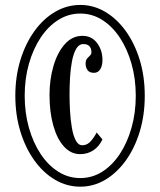

<svg xmlns="http://www.w3.org/2000/svg" viewBox="-20 -726 632 758"><path d="M297 11Q244 11 197.5 -16.2Q151 -43.5 115.8 -92.5Q80.5 -141.5 60.5 -206.8Q40.5 -272 40.5 -348Q40.5 -424 60.5 -489Q80.5 -554 115.8 -603Q151 -652 197.5 -679.2Q244 -706.5 297 -706.5Q349.5 -706.5 395.5 -679.2Q441.5 -652 476.8 -603Q512 -554 531.8 -489Q551.5 -424 551.5 -348Q551.5 -272 531.8 -206.8Q512 -141.5 476.8 -92.5Q441.5 -43.5 395.5 -16.2Q349.5 11 297 11ZM296 -117.5Q260 -117.5 232.8 -147.2Q205.5 -177 190.5 -230Q175.5 -283 175.5 -351.5Q175.5 -412 191 -465.2Q206.5 -518.5 235.8 -551.5Q265 -584.5 305.5 -584.5Q342 -584.5 363.2 -556.2Q384.5 -528 384.5 -489.5Q384.5 -466.5 375.8 -452.5Q367 -438.5 351 -438.5Q333.5 -438.5 325.8 -449Q318 -459.5 318 -474.5Q318 -488 323.8 -494.8Q329.5 -501.5 335.2 -506.8Q341 -512 341 -520Q341 -534 333.5 -543Q326 -552 309.5 -552Q291.5 -552 280.8 -533.2Q270 -514.5 264.2 -484.5Q258.5 -454.5 256.5 -420Q254.5 -385.5 254.5 -353Q254.5 -321.5 256.5 -286.8Q258.5 -252 263.8 -221.5Q269 -191 279 -171.8Q289 -152.5 305 -152.5Q325 -152.5 339.5 -169.8Q354 -187 361.5 -203L384.5 -175.5Q371 -147.5 348.5 -132.5Q326 -117.5 296 -117.5ZM297 -23Q344 -23 383.8 -48.2Q423.5 -73.5 453 -118Q482.5 -162.5 499.2 -221.5Q516 -280.5 516 -348Q516 -415.5 499.2 -474.2Q482.5 -533 453 -577.5Q423.5 -622 383.8 -647.2Q344 -672.5 297 -672.5Q250 -672.5 210 -647.2Q170 -622 140.5 -577.5Q111 -533 94.2 -474.2Q77.5 -415.5 77.5 -348Q77.5 -280.5 94.2 -221.5Q111 -162.5 140.5 -118Q170 -73.5 210 -48.2Q250 -23 297 -23Z"/></svg>

Font: Imbue 24pt
Style: Bold
Weight: 700
Designer: Tyler Finck
Foundry: Etcetera Type Company
Version: Version 1.102